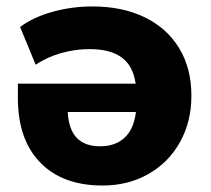

<svg xmlns="http://www.w3.org/2000/svg" viewBox="-20 -570 662 602"><path d="M36.1 -261.7V-307.6H405.3Q397.5 -363.3 361.8 -389.6Q326.2 -416 260.7 -416Q215.8 -416 172.4 -403.8Q128.9 -391.6 91.8 -367.2L43 -485.4Q85 -516.6 145.5 -533.2Q206.1 -549.8 269.5 -549.8Q363.3 -549.8 433.1 -516.1Q502.9 -482.4 541.5 -419.4Q580.1 -356.4 580.1 -269.5Q580.1 -188.5 544.4 -124.5Q508.8 -60.5 445.3 -24.4Q381.8 11.7 301.8 11.7Q175.8 11.7 106 -60.5Q36.1 -132.8 36.1 -261.7ZM293.9 -111.3Q340.8 -111.3 370.1 -137.7Q399.4 -164.1 406.2 -218.8H192.4Q195.3 -164.1 220.7 -137.7Q246.1 -111.3 293.9 -111.3Z"/></svg>

Font: Min Sans Black
Style: Regular
Weight: 900
Designer: Jinseong-Kim, NotoSansCJK, Nunito
Foundry: Jinseong-Kim
Version: Version 1.000